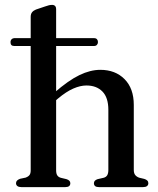

<svg xmlns="http://www.w3.org/2000/svg" viewBox="-20 -765 648 785"><path d="M23 -592.5Q23 -600 27.5 -604.5Q32 -609 38 -609H365Q372.5 -609 376.5 -604.5Q380.5 -600 380.5 -593Q380.5 -586 376.2 -581.5Q372 -577 365 -577H37.5Q23 -577 23 -592.5ZM195.5 -343.5 176 -363 201 -385Q260 -436.5 304.8 -458Q349.5 -479.5 390 -479.5Q451.5 -479.5 489.2 -441.5Q527 -403.5 527 -336V-70.5Q527 -56.5 533 -49.2Q539 -42 549 -38.5L570 -33.5Q578 -31 582.2 -26.8Q586.5 -22.5 586.5 -16Q586.5 -8.5 581 -4.2Q575.5 0 565 0H384.5Q364 0 364 -16Q364 -27.5 379 -32.5L403 -38Q413.5 -40.5 418.2 -48.2Q423 -56 423 -70.5V-316Q423 -366 398.8 -390.8Q374.5 -415.5 333.5 -415.5Q308.5 -415.5 279.8 -403Q251 -390.5 217 -362ZM209.5 -728.5V-68.5Q209.5 -54.5 214.5 -47.5Q219.5 -40.5 229 -38L252 -32.5Q267.5 -27.5 267.5 -16Q267.5 0 247 0H67Q57 0 51.2 -4.2Q45.5 -8.5 45.5 -16Q45.5 -22.5 49.8 -26.8Q54 -31 62 -34L85.5 -39Q95 -42.5 100.2 -48.8Q105.5 -55 105.5 -68.5V-696Q105.5 -708 111.2 -715Q117 -722 127 -726L164 -738.5Q174 -742 180.2 -743.5Q186.5 -745 193 -745Q201 -745 205.2 -740.5Q209.5 -736 209.5 -728.5Z"/></svg>

Font: Fraunces Wonky
Style: Regular
Weight: 400
Version: Version 1.000;[b76b70a41]